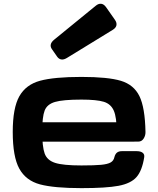

<svg xmlns="http://www.w3.org/2000/svg" viewBox="-20 -977 831 1008"><path d="M46.9 -284.2Q46.9 -410.3 81.5 -471.6Q116.2 -532.9 190.5 -553.1Q264.7 -573.2 407.6 -573.2Q546.7 -573.2 614.6 -552.8Q682.5 -532.3 712 -472.3Q741.4 -412.2 743.8 -283.9Q744.1 -264.9 734 -249.3Q723.8 -233.6 706.2 -233.6H631.3Q619.7 -233.6 610.9 -241.3Q602.1 -248.9 597.3 -260.9Q592.6 -272.9 592.6 -285.2Q592.8 -361 577.4 -396.1Q562.1 -431.2 524.9 -442.6Q487.6 -454.1 407.6 -454.1Q310.5 -454.1 268.8 -441.8Q227.1 -429.6 214.4 -396.5Q201.6 -363.4 201.6 -287.1Q201.6 -206.3 214.5 -170.9Q227.4 -135.5 269.1 -122Q310.7 -108.4 407.6 -108.4Q475.3 -108.4 510.3 -111.7Q545.2 -115 561 -124.2Q576.8 -133.3 580.6 -152.1Q584.7 -168.1 594 -175.7Q603.4 -183.4 619.7 -183.4H698.1Q718 -183.4 728.7 -175.2Q739.4 -167 737.2 -152.1Q726.1 -80.7 696.5 -47.2Q667 -13.8 602.3 -1.5Q537.7 10.7 407.6 10.7Q263.5 10.7 189.7 -9.1Q115.9 -29 81.4 -91.4Q46.9 -153.8 46.9 -284.2ZM125.9 -335H679.3Q694.6 -335 703.1 -329.7Q711.6 -324.4 715 -313.7Q718.4 -303 718.4 -284.2Q718.4 -278.2 718 -271.2Q717.7 -256.6 715 -249Q712.3 -241.4 705.3 -237.4Q698.2 -233.4 685.2 -233.4H125.9Q110.5 -233.4 102.1 -238.7Q93.6 -243.9 90.2 -254.6Q86.8 -265.3 86.8 -284.2Q86.8 -303 90.2 -313.7Q93.6 -324.4 102.1 -329.7Q110.5 -335 125.9 -335ZM536.8 -939.4 582.6 -874.1Q594.1 -858.2 591.3 -844.2Q588.5 -830.3 571.3 -819.9L331.2 -672.7Q315.2 -663 302.5 -664.7Q289.7 -666.4 280.5 -678.8L252.8 -718.6Q243.8 -731 246.6 -743.6Q249.3 -756.2 263.7 -768.1L482.1 -946.3Q497.2 -959 511.4 -957.1Q525.6 -955.3 536.8 -939.4Z"/></svg>

Font: Gyrochrome
Style: Regular
Weight: 400
Designer: David Moles
Foundry: David Moles
Version: Version 1.005;Glyphs 3.2.3 (3260)